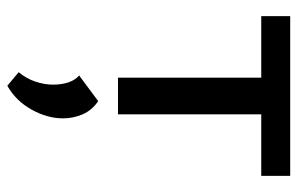

<svg xmlns="http://www.w3.org/2000/svg" viewBox="-164 -346 812 524"><g transform="rotate(90 242.0 -84.0)"><path d="M192 0V-470H292V0ZM24 -391V-470H460V-391ZM214 302 177 271Q194 251 202.5 226Q211 201 211 177Q211 153 204.5 134.5Q198 116 186 106L256 54Q281 71 292 96.5Q303 122 303 150Q303 193 279 236Q255 279 214 302Z"/></g></svg>

Font: Ysabeau SC SemiBold
Style: Regular
Weight: 600
Designer: Christian Thalmann (Catharsis Fonts)
Version: Version 2.001;gftools[0.9.30]; featfreeze: smcp